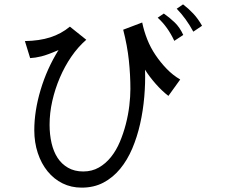

<svg xmlns="http://www.w3.org/2000/svg" viewBox="-20 -770 1040 879"><path d="M751 -331Q722 -353 692.5 -386.5Q663 -420 644 -451Q646 -390 640.5 -326.5Q635 -263 621.5 -203Q608 -143 585.5 -90Q563 -37 530 3Q497 43 453.5 66Q410 89 354 89Q306 89 266.5 69.5Q227 50 198 14.5Q169 -21 153 -69.5Q137 -118 137 -174Q137 -262 166 -359Q195 -456 248 -541Q198 -519 169.5 -512Q141 -505 118 -504L94 -582Q160 -583 210 -599Q260 -615 300 -648L375 -588Q337 -555 306.5 -510.5Q276 -466 254 -414.5Q232 -363 219.5 -308Q207 -253 207 -199Q207 -154 216 -115Q225 -76 243.5 -47.5Q262 -19 291.5 -2Q321 15 361 15Q401 15 432.5 -3Q464 -21 488 -51Q512 -81 528.5 -120Q545 -159 556 -201.5Q567 -244 572 -286Q577 -328 577 -363Q577 -426 570 -493Q563 -560 544 -634L631 -667Q639 -628 654 -590Q669 -552 692 -518Q715 -484 743 -455Q771 -426 805 -406ZM778 -583Q763 -615 744.5 -641Q726 -667 702 -689L730 -708Q756 -690 779.5 -667.5Q803 -645 819 -610ZM865 -625Q832 -686 789 -730L818 -750Q843 -731 865 -707.5Q887 -684 905 -652Z"/></svg>

Font: NanumGothicCoding
Style: Regular
Weight: 400
Monospace: yes
Designer: Kwon Bruce; Nicolas Noh; Sung-woo Choi; Go-un Cha; Soo-hyun Park;
Foundry: NHN Corporation
Version: Version 2.000;PS 1;hotconv 1.0.49;makeotf.lib2.0.14853